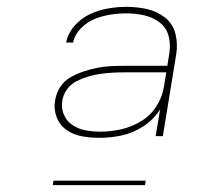

<svg xmlns="http://www.w3.org/2000/svg" viewBox="-20 -761 616 560"><path d="M270 -359Q303 -359 335.5 -366Q368 -373 398 -392.5Q428 -412 447 -442L434 -364H455L494 -603Q499 -634 491.5 -663Q484 -692 461 -710Q438 -728 409 -734.5Q380 -741 349 -741Q323 -741 296 -736.5Q269 -732 243 -720Q217 -708 197.5 -686Q178 -664 173 -637H193Q198 -660 216 -678.5Q234 -697 257 -706Q280 -715 303 -718.5Q326 -722 349 -722Q375 -722 400 -716.5Q425 -711 445 -696Q465 -681 471.5 -657Q478 -633 474 -606L468 -569H342Q322 -569 302.5 -568Q283 -567 263 -563Q243 -559 223.5 -552.5Q204 -546 185.5 -535.5Q167 -525 155.5 -507Q144 -489 141 -469Q136 -444 145 -420Q154 -396 174 -382Q194 -368 219 -363.5Q244 -359 270 -359ZM272 -377Q250 -377 229 -381Q208 -385 191 -396.5Q174 -408 166 -427.5Q158 -447 162 -469Q165 -486 176 -501Q187 -516 204 -524.5Q221 -533 238 -538Q255 -543 272.5 -545.5Q290 -548 307.5 -549Q325 -550 342 -550H465L458 -507Q453 -477 435.5 -450Q418 -423 390 -406.5Q362 -390 332 -383.5Q302 -377 272 -377ZM134 -221H403L405 -234H136Z"/></svg>

Font: Iosevka Sparkle Thin Oblique
Style: Regular
Weight: 100
Italic angle: -9°
Designer: Belleve Invis
Foundry: Belleve Invis
Version: Version 4.5.0; ttfautohint (v1.8.3)